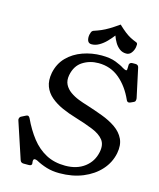

<svg xmlns="http://www.w3.org/2000/svg" viewBox="-127 -950 867 1050"><g transform="rotate(15 306.5 -425.0)"><path d="M587.5 -463.8Q581.5 -460.8 576.5 -460.8Q568 -460.8 563.5 -470.8Q531.8 -541.8 481.4 -583.9Q431 -626 362.5 -626Q313 -626 273.6 -600.9Q234.2 -575.8 223.5 -520.8Q217.8 -490 228.9 -467.9Q240 -445.8 262 -430.1Q284 -414.5 310.2 -404.2Q336.5 -394 360.5 -387Q407.8 -372 452.5 -355.2Q497.2 -338.5 531 -315Q564.8 -291.5 580.9 -257.9Q597 -224.2 587.8 -176.5Q576.8 -121.5 538.9 -79.4Q501 -37.2 442.4 -13.1Q383.8 11 310.2 11Q270.2 11 237.2 1Q204.2 -9 175.2 -25Q168.2 -28 162.2 -28Q154.2 -28 153.2 -19Q152.2 -16 153.2 -10Q154.2 -3 154.2 1Q152.2 11 137.2 11H108.2Q93 11 88.2 -2L19.5 -209.5Q17.5 -214.5 18.5 -219.5Q20.5 -230.5 30.5 -234.5L50.2 -244.5Q54.2 -246.5 56.8 -247.5Q59.2 -248.5 62.2 -248.5Q69.2 -248.5 75.2 -237.5Q103.2 -177.5 138.6 -132.2Q174 -87 221 -61.9Q268 -36.8 330 -36.8Q396.2 -36.8 439.6 -69.9Q483 -103 494 -158Q502.8 -201.5 482.5 -227.1Q462.2 -252.8 419.8 -270.1Q377.2 -287.5 317.5 -305.5Q276.5 -317.5 239 -334.2Q201.5 -351 173.5 -374.5Q145.5 -398 133 -430.8Q120.5 -463.5 128.8 -508.5Q140 -562.8 175.4 -598.8Q210.8 -634.8 261.8 -652.9Q312.8 -671 368.2 -671Q417.2 -671 449.2 -658.5Q481.2 -646 497.2 -635Q511.2 -627 517.2 -627Q521.2 -627 522.2 -632Q523.2 -637 522.8 -644.5Q522.2 -652 523.2 -661Q526.2 -674 542.2 -674H558.2Q573.8 -674 577.2 -659L612.2 -496Q614 -489 612.2 -483Q612 -479 609.9 -476Q607.8 -473 601.2 -470ZM411.8 -795.5Q397.5 -776.8 379.6 -758.4Q361.8 -740 340.8 -727.8Q319.8 -715.5 297.8 -715.5Q280.8 -715.5 275.2 -729.9Q269.8 -744.2 273.2 -763.2Q275.2 -772 278 -778.8Q280.8 -785.5 287.5 -788.8Q311.8 -796.8 330.8 -805Q349.8 -813.2 371.4 -826.1Q393 -839 424.2 -861Q447.5 -839 464.1 -826.1Q480.8 -813.2 496.2 -805Q511.8 -796.8 532.8 -788.8Q538.5 -785.5 538.5 -778.8Q538.5 -772 537.2 -763.2Q533.8 -744.2 522.6 -729.9Q511.5 -715.5 494 -715.5Q471.8 -715.5 455.8 -727.8Q439.8 -740 429 -758.4Q418.2 -776.8 411.8 -795.5Z"/></g></svg>

Font: Young Serif Light
Style: Italic
Weight: 300
Italic angle: -10.979°
Designer: Bastien Sozeau
Foundry: NBR — Bastien Sozeau
Version: Version 5.001